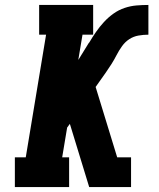

<svg xmlns="http://www.w3.org/2000/svg" viewBox="-20 -755 640 775"><path d="M40 0V-120H84L166 -615H138V-735H356V-615H313L296 -513L301 -521Q310 -536 319.5 -551Q329 -566 338 -581L340 -583Q353 -605 367.5 -626Q382 -647 399.5 -666Q417 -685 438 -700Q459 -715 483 -723Q507 -731 531 -733Q555 -735 579 -735V-615Q559 -615 539 -611.5Q519 -608 502 -597Q485 -586 472.5 -568.5Q460 -551 450.5 -532.5Q441 -514 430 -496.5Q419 -479 407 -462L366 -404L453 -120H509V0H340L262 -255L251 -240L231 -120H259V0Z"/></svg>

Font: Iosevka Slab Heavy Extended
Style: Italic
Weight: 900
Width: 7
Italic angle: -9°
Monospace: yes
Designer: Belleve Invis
Foundry: Belleve Invis
Version: Version 11.1.0; ttfautohint (v1.8.3)